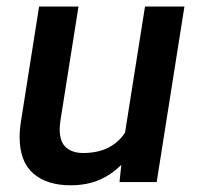

<svg xmlns="http://www.w3.org/2000/svg" viewBox="-20 -548 609 578"><path d="M339.8 0 345.2 -51.8Q313.5 -20.5 276.6 -5.4Q239.7 9.8 191.9 9.8Q121.1 9.8 80.1 -25.9Q39.1 -61.5 39.1 -135.7Q39.1 -158.7 43.5 -185.1L97.7 -528.3H216.3L162.1 -186Q159.7 -168.9 159.7 -158.7Q159.7 -120.6 179 -104Q198.2 -87.4 230.5 -87.4Q315.4 -87.4 356.4 -148.4L416.5 -528.3H535.2L451.7 0Z"/></svg>

Font: Mardoto Medium
Style: Italic
Weight: 500
Italic angle: -12°
Designer: Christian Robertson, Vahan Hovhannisyan
Foundry: Google
Version: Version 1.000